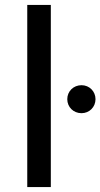

<svg xmlns="http://www.w3.org/2000/svg" viewBox="-20 -762 409 782"><path d="M91 0H187V-742H91ZM312 -301C344 -301 369 -326 369 -358C369 -390 344 -415 312 -415C279 -415 254 -390 254 -358C254 -326 279 -301 312 -301Z"/></svg>

Font: Chess Sans Medium
Style: Regular
Weight: 500
Designer: Wolf Bōese
Foundry: Wolf Bōese
Version: Version 7.223;Glyphs 3.3 (3306)